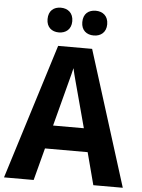

<svg xmlns="http://www.w3.org/2000/svg" viewBox="-60 -1058 750 1013"><g transform="rotate(5 314.5 -552.0)"><path d="M156 -945C156 -902 184 -880 221 -880C258 -880 287 -902 287 -945C287 -989 258 -1011 221 -1011C184 -1011 156 -990 156 -945ZM340 -945C340 -902 368 -880 406 -880C443 -880 472 -902 472 -945C472 -989 443 -1011 406 -1011C368 -1011 340 -990 340 -945ZM473 -93H629L404 -809H224L0 -93H157L202 -264H428ZM349 -567 397 -388H234L281 -567C287 -592 307 -663 315 -699C323 -660 339 -606 349 -567Z"/></g></svg>

Font: Noto Sans Kannada UI SemiCondensed
Style: Bold
Weight: 700
Width: 4
Designer: Jelle Bosma - Monotype Design Team
Foundry: Monotype Imaging Inc.
Version: Version 2.005